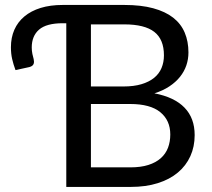

<svg xmlns="http://www.w3.org/2000/svg" viewBox="-20 -736 836 756"><path d="M493 -77Q534.5 -77 564.2 -86.5Q594 -96 613.2 -113.2Q632.5 -130.5 641.5 -154.2Q650.5 -178 650.5 -206.5Q650.5 -262 611.2 -294.2Q572 -326.5 492.5 -326.5H338V-77ZM338 -640V-395.5H466Q507 -395.5 537 -404.5Q567 -413.5 586.8 -429.5Q606.5 -445.5 616 -468.2Q625.5 -491 625.5 -518Q625.5 -581 587.5 -610.5Q549.5 -640 469.5 -640ZM469.5 -716.5Q535.5 -716.5 583.2 -703.5Q631 -690.5 661.8 -666.5Q692.5 -642.5 707.2 -607.8Q722 -573 722 -529.5Q722 -503 713.8 -478.8Q705.5 -454.5 688.8 -433.5Q672 -412.5 646.8 -395.8Q621.5 -379 588 -368.5Q666.5 -353.5 706.5 -312.2Q746.5 -271 746.5 -204Q746.5 -158.5 729.5 -121Q712.5 -83.5 680.2 -56.5Q648 -29.5 601.2 -14.8Q554.5 0 494.5 0H241V-644.5H227Q163 -644.5 134 -619.5Q105 -594.5 105 -549Q105 -536 107.5 -523.8Q110 -511.5 112.5 -503.5Q113.5 -498.5 113.8 -493.8Q114 -489 112.5 -484.8Q111 -480.5 107 -477.2Q103 -474 96 -472L41 -460Q32.5 -483 27.8 -503.8Q23 -524.5 23 -550Q23 -588 36.5 -618.8Q50 -649.5 76 -671.2Q102 -693 140 -704.8Q178 -716.5 227 -716.5Z"/></svg>

Font: Lato 2
Style: Regular
Weight: 400
Designer: Lukasz Dziedzic with Adam Twardoch and Botio Nikoltchev
Foundry: tyPoland Lukasz Dziedzic
Version: Version 2.015; 2015-08-06; http://www.latofonts.com/